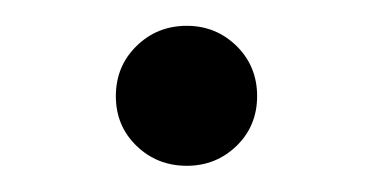

<svg xmlns="http://www.w3.org/2000/svg" viewBox="-20 -119 283 148"><path d="M124 8.8Q101.1 8.8 85.2 -6.6Q69.3 -22 69.3 -44.9Q69.3 -67.9 85.2 -83.5Q101.1 -99.1 124 -99.1Q146.5 -99.1 162.4 -83.5Q178.2 -67.9 178.2 -44.9Q178.2 -22 162.4 -6.6Q146.5 8.8 124 8.8Z"/></svg>

Font: Harmattan Medium
Style: Regular
Weight: 500
Designer: George W. Nuss III and SIL International
Foundry: SIL International
Version: Version 4.000